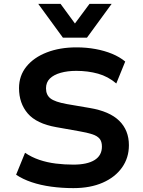

<svg xmlns="http://www.w3.org/2000/svg" viewBox="-20 -959 739 989"><path d="M358 10Q299 10 244 2.5Q189 -5 143 -20.5Q97 -36 63 -59L109 -172Q143 -149 183 -135.5Q223 -122 267.5 -116.5Q312 -111 358 -111Q429 -111 467 -134.5Q505 -158 505 -204Q505 -230 493 -244.5Q481 -259 455 -267.5Q429 -276 388 -283L270 -304Q168 -322 123 -374.5Q78 -427 78 -505Q78 -569 116 -616Q154 -663 221 -689Q288 -715 374 -715Q425 -715 471.5 -706.5Q518 -698 557 -682Q596 -666 625 -642L579 -529Q537 -565 485 -579.5Q433 -594 373 -594Q328 -594 292.5 -584Q257 -574 237 -554.5Q217 -535 217 -504Q217 -470 240 -452Q263 -434 324 -423L441 -403Q544 -386 594 -337Q644 -288 644 -211Q644 -146 608.5 -96Q573 -46 509 -18Q445 10 358 10ZM304 -765 177 -939H292L366 -838L441 -939H555L428 -765Z"/></svg>

Font: Nunito Sans 6pt
Style: Bold
Weight: 700
Version: Version 3.101;gftools[0.9.27]